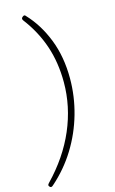

<svg xmlns="http://www.w3.org/2000/svg" viewBox="-156 -839 663 1106"><g transform="rotate(-15 175.5 -286.5)"><path d="M109 -784Q114 -784 116 -781.5Q118 -779 120 -777Q189 -704 230 -599.5Q271 -495 271 -366Q271 -259 241.5 -155Q212 -51 155.5 40.5Q99 132 17 204Q10 211 4 211Q0 211 -4.5 206Q-9 201 -9 197Q-9 192 -2 185Q113 66 172 -71.5Q231 -209 231 -354Q231 -471 197.5 -570.5Q164 -670 97 -758Q93 -763 93 -769Q93 -774 99.5 -779Q106 -784 109 -784Z"/></g></svg>

Font: Asap Expanded Expanded Thin
Style: Italic
Weight: 100
Width: 7
Italic angle: -6°
Designer: Pablo Cosgaya
Foundry: Omnibus-Type
Version: Version 3.001; ttfautohint (v1.8.4.7-5d5b)